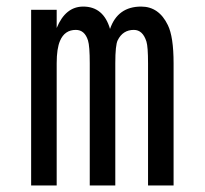

<svg xmlns="http://www.w3.org/2000/svg" viewBox="-20 -567 626 587"><path d="M75.2 0V-537.1H153.3V-481.4Q180.2 -546.9 234.4 -546.9Q296.4 -546.9 316.4 -478.5Q339.8 -546.9 411.6 -546.9Q465.8 -546.9 493.2 -490.2Q510.7 -454.6 510.7 -373.5V0H432.6V-373.5Q432.6 -424.3 427.7 -439.9Q416.5 -475.6 389.2 -475.6Q355.5 -475.6 339.8 -443.8Q332.5 -429.2 332.5 -373.5V0H254.4V-373.5Q254.4 -426.3 249 -443.4Q238.8 -475.6 211.9 -475.6Q177.7 -475.6 163.6 -442.4Q153.3 -418.9 153.3 -373.5V0Z"/></svg>

Font: Consola Mono
Style: Book
Weight: 400
Monospace: yes
Designer: Wojciech Kalinowski "wmk69" (wmk69@o2.pl)
Foundry: Wojciech Kalinowski "wmk69" (wmk69@o2.pl)
Version: Version 2.1.0